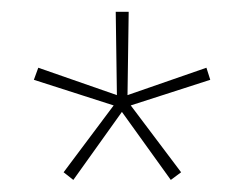

<svg xmlns="http://www.w3.org/2000/svg" viewBox="-20 -717 414 326"><path d="M104.5 -411.5 187 -527 270 -411.5 287.5 -424.5 202 -538 337 -581.5 330.5 -602 196.5 -555.5 198.5 -697H176.5L178.5 -555.5L45 -602L37.5 -581.5L173 -538L88 -424.5Z"/></svg>

Font: HK Grotesk ExtraLight
Style: Regular
Weight: 200
Designer: Alfredo Marco Pradil
Foundry: Hanken Design Co.
Version: Version 3.001;FEAKit 1.0